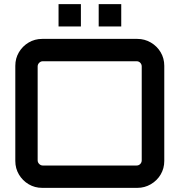

<svg xmlns="http://www.w3.org/2000/svg" viewBox="-20 -908 868 928"><path d="M184 0Q148 0 118.5 -17.5Q89 -35 71.5 -64.5Q54 -94 54 -130V-590Q54 -626 71.5 -655.5Q89 -685 118.5 -702.5Q148 -720 184 -720H644Q679 -720 709 -702.5Q739 -685 756.5 -655.5Q774 -626 774 -590V-130Q774 -94 756.5 -64.5Q739 -35 709 -17.5Q679 0 644 0ZM187 -108H640Q651 -108 658 -115.5Q665 -123 665 -133V-587Q665 -597 658 -604.5Q651 -612 640 -612H187Q177 -612 169.5 -604.5Q162 -597 162 -587V-133Q162 -123 169.5 -115.5Q177 -108 187 -108ZM457 -780V-888H566V-780ZM263 -780V-888H371V-780Z"/></svg>

Font: Orbitron Medium
Style: Regular
Weight: 500
Designer: Matt McInerney
Foundry: The League of Moveable Type
Version: Version 2.001